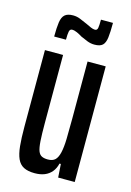

<svg xmlns="http://www.w3.org/2000/svg" viewBox="-110 -753 560 818"><g transform="rotate(15 170.0 -344.5)"><path d="M127 8Q97 8 78.5 -1.5Q60 -11 50.5 -32Q41 -53 37.5 -87Q34 -121 34 -173V-510H114V-209Q114 -160 116 -130.5Q118 -101 123.5 -87Q129 -73 139.5 -68Q150 -63 166 -63Q187 -63 198 -73.5Q209 -84 214.5 -107.5Q220 -131 221 -168Q222 -205 222 -258V-510H302V0H229L225 -59H219Q214 -37 201.5 -22Q189 -7 170.5 0.5Q152 8 127 8ZM57 -576Q57 -615 60.5 -639Q64 -663 76 -673.5Q88 -684 112 -684Q129 -684 144.5 -677.5Q160 -671 176 -664Q188 -658 198.5 -653.5Q209 -649 217 -649Q227 -649 229 -660.5Q231 -672 231 -697H284Q284 -656 281 -632Q278 -608 267 -597.5Q256 -587 231 -587Q215 -587 199.5 -593Q184 -599 169 -606Q158 -613 146 -618.5Q134 -624 124 -624Q114 -624 111.5 -612.5Q109 -601 109 -576Z"/></g></svg>

Font: Saira UltraCondensed SemiBold
Style: Regular
Weight: 600
Width: 1
Designer: Hector Gatti with collaboration of the Omnibus-Type team
Foundry: Omnibus-Type
Version: Version 1.101